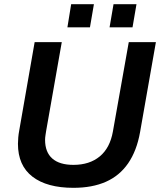

<svg xmlns="http://www.w3.org/2000/svg" viewBox="-20 -888 767 920"><path d="M332 12Q205 12 135.5 -41.5Q66 -95 66 -199Q66 -213 67.5 -229.5Q69 -246 72 -262L146 -686H276L201 -260Q200 -253 198 -240.5Q196 -228 196 -218Q196 -159 230.5 -128.5Q265 -98 332 -98Q409 -98 458 -138.5Q507 -179 521 -258L597 -686H727L651 -254Q635 -165 594 -105.5Q553 -46 487.5 -17Q422 12 332 12ZM303 -757 321 -868H430L411 -757ZM505 -757 524 -868H634L615 -757Z"/></svg>

Font: Archivo Variable SemiBold
Style: Italic
Weight: 600
Italic angle: -10°
Designer: Hector Gatti
Foundry: Omnibus-Type
Version: Version 2.001